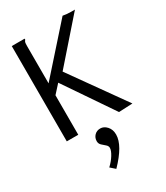

<svg xmlns="http://www.w3.org/2000/svg" viewBox="-220 -720 939 1087"><g transform="rotate(-30 250.0 -176.5)"><path d="M166 -312 117 -258V0H42V-623H126V-616Q120 -610 118.5 -603Q117 -596 117 -579V-336L377 -628Q388 -626 401 -624.5Q414 -623 429 -623H455L219 -354L471 0L381 4ZM207.1 275.2 176.5 248.2Q201.7 224.8 218.4 197.8Q235 170.8 235 153.7Q235 141.1 223.8 131.7Q212.5 122.2 200.8 111.4Q189.1 100.6 189.1 84.4Q189.1 61.9 204 46.6Q218.8 31.3 242.2 31.3Q265.6 31.3 284.5 52Q303.4 72.7 303.4 106Q303.4 176.2 207.1 275.2Z"/></g></svg>

Font: Inconsolata Nerd Font Mono
Style: Regular
Weight: 400
Monospace: yes
Designer: Raph Levien, Cyreal, Brenton Simpson
Foundry: Raph Levien, Cyreal, Google
Version: Version 3.000; ttfautohint (v1.8.3);Nerd Fonts 3.0.2